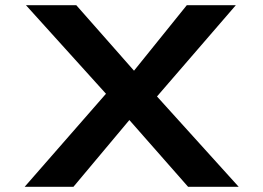

<svg xmlns="http://www.w3.org/2000/svg" viewBox="-20 -720 1015 740"><path d="M705 0 427 -316 80 -700H274L541 -397L900 0ZM75 0 408 -381 516 -302 263 0ZM565 -325 459 -401 700 -700H889Z"/></svg>

Font: Lexend Zetta SemiBold
Style: Regular
Weight: 600
Designer: Bonnie Shaver-Troup, Thomas Jockin
Foundry: Lexend
Version: Version 1.007